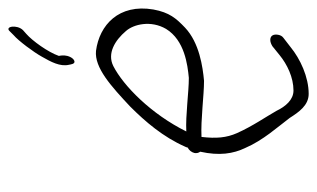

<svg xmlns="http://www.w3.org/2000/svg" viewBox="-168 -566 752 455"><g transform="rotate(-90 207.5 -338.0)"><path d="M73 -253C72 -248 73 -243 76 -239C66 -194 71 -161 85 -132C103 -90 135 -55 156 -27C170 -5 186 18 213 18C253 18 296 -2 324 -25L346 -42C350 -45 352 -49 353 -54C355 -64 352 -73 341 -73C336 -73 331 -71 326 -68L305 -51C283 -33 252 -18 221 -18C199 -18 183 -37 173 -58C159 -83 137 -114 120 -152C109 -177 107 -201 111 -236C152 -238 209 -230 244 -230C277 -233 334 -241 370 -275C392 -296 406 -312 413 -350C427 -432 376 -478 315 -486C275 -490 231 -450 183 -405C147 -369 111 -327 88 -275C87 -273 86 -271 86 -269C79 -265 75 -260 73 -253ZM124 -272C165 -355 232 -421 279 -445C309 -460 340 -441 362 -415C378 -397 388 -356 367 -320C340 -276 282 -269 251 -266C217 -266 162 -274 124 -272ZM282 -550C283 -545 284 -537 289 -537C294 -537 300 -543 303 -554C305 -563 304 -569 303 -574C312 -600 339 -637 355 -651L364 -659C378 -673 373 -704 361 -690L352 -681C339 -670 312 -634 301 -614C289 -593 277 -571 282 -550Z"/></g></svg>

Font: Stray Cat
Style: UltCnObl
Weight: 400
Version: Version 1.0